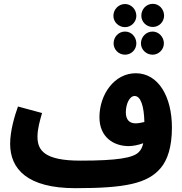

<svg xmlns="http://www.w3.org/2000/svg" viewBox="-20 -963 954 1004"><path d="M779 -822C812 -822 838 -849 838 -881C838 -915 812 -943 779 -943C745 -943 719 -915 719 -881C719 -849 745 -822 779 -822ZM634 -821C666 -821 693 -848 693 -880C693 -914 666 -942 634 -942C600 -942 573 -914 573 -880C573 -848 600 -821 634 -821ZM634 -677C667 -677 693 -704 693 -736C693 -770 667 -798 634 -798C600 -798 574 -770 574 -736C574 -704 600 -677 634 -677ZM778 -677C810 -677 837 -704 837 -736C837 -770 810 -798 778 -798C744 -798 717 -770 717 -736C717 -704 744 -677 778 -677ZM374 21C634 21 752 -3 820 -84C856 -126 879 -195 879 -296C879 -458 808 -580 690 -580C578 -580 500 -469 500 -350C500 -245 575 -199 653 -199C673 -199 702 -204 729 -214C724 -191 716 -178 706 -168C677 -137 592 -123 400 -123C212 -123 176 -177 176 -248C176 -290 189 -334 200 -372L74 -406C56 -356 33 -278 33 -211C33 -80 122 21 374 21ZM638 -375C638 -419 657 -461 684 -461C716 -461 733 -408 735 -325C719 -321 702 -318 689 -318C657 -318 638 -337 638 -375Z"/></svg>

Font: Noto Sans Arabic UI XCn XBd
Style: Regular
Weight: 800
Width: 2
Designer: Monotype Design Team, Nadine Chahine and Nizar Qandah
Foundry: Monotype Imaging Inc.
Version: Version 2.010